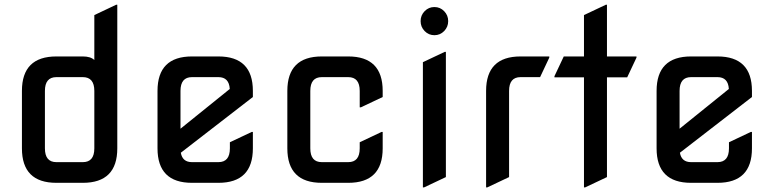

<svg xmlns="http://www.w3.org/2000/svg" viewBox="-20 -777 3289 816"><path d="M219.7 0Q73.2 0 73.2 -146.5V-390.6Q73.2 -537.1 219.7 -537.1H332Q365.2 -537.1 380.9 -522V-712.9L473.6 -756.8H478.5V-146.5Q478.5 0 332 0ZM219.7 -87.9H332Q380.9 -87.9 380.9 -146.5V-390.6Q380.9 -449.2 332 -449.2H219.7Q170.9 -449.2 170.9 -390.6V-146.5Q170.9 -87.9 219.7 -87.9Z M795.9 0Q649.4 0 649.4 -146.5V-390.6Q649.4 -537.1 795.9 -537.1H908.2Q1054.7 -537.1 1054.7 -390.6V-364.7L748.5 -127.9Q755.4 -87.9 795.9 -87.9H908.2Q957 -87.9 957 -146.5V-172.4L1049.8 -216.3H1054.7V-146.5Q1054.7 0 908.2 0ZM747.1 -230 956.5 -398.9Q953.6 -449.2 908.2 -449.2H795.9Q747.1 -449.2 747.1 -390.6Z M1347.7 0Q1201.2 0 1201.2 -146.5V-390.6Q1201.2 -537.1 1347.7 -537.1H1460Q1606.4 -537.1 1606.4 -390.6V-364.7L1513.7 -320.8H1508.8V-390.6Q1508.8 -449.2 1460 -449.2H1347.7Q1298.8 -449.2 1298.8 -390.6V-146.5Q1298.8 -87.9 1347.7 -87.9H1460Q1508.8 -87.9 1508.8 -146.5V-172.4L1601.6 -216.3H1606.4V-146.5Q1606.4 0 1460 0Z M1784.7 -645Q1767.6 -662.6 1767.6 -687.3Q1767.6 -711.9 1784.7 -729.5Q1801.8 -747.1 1826.2 -747.1Q1850.6 -747.1 1867.7 -729.5Q1884.8 -711.9 1884.8 -687.3Q1884.8 -662.6 1867.7 -645Q1850.6 -627.4 1826.2 -627.4Q1801.8 -627.4 1784.7 -645ZM1777.3 19.5V-512.7L1870.1 -556.6H1875V-24.4L1782.2 19.5Z M2045.9 19.5V-390.6Q2045.9 -537.1 2192.4 -537.1H2314.5V-532.2L2275.4 -449.2H2192.4Q2143.6 -449.2 2143.6 -390.6V-24.4L2050.8 19.5Z M2461.9 19.5V-448.2H2336.4V-453.1L2376 -537.1H2461.9V-712.9L2554.7 -756.8H2559.6V-537.1H2685.1V-532.2L2645.5 -448.2H2559.6V-24.4L2466.8 19.5Z M2917 0Q2770.5 0 2770.5 -146.5V-390.6Q2770.5 -537.1 2917 -537.1H3029.3Q3175.8 -537.1 3175.8 -390.6V-364.7L2869.6 -127.9Q2876.5 -87.9 2917 -87.9H3029.3Q3078.1 -87.9 3078.1 -146.5V-172.4L3170.9 -216.3H3175.8V-146.5Q3175.8 0 3029.3 0ZM2868.2 -230 3077.6 -398.9Q3074.7 -449.2 3029.3 -449.2H2917Q2868.2 -449.2 2868.2 -390.6Z"/></svg>

Font: Nova Square
Style: Book
Weight: 400
Version: Version 2.000